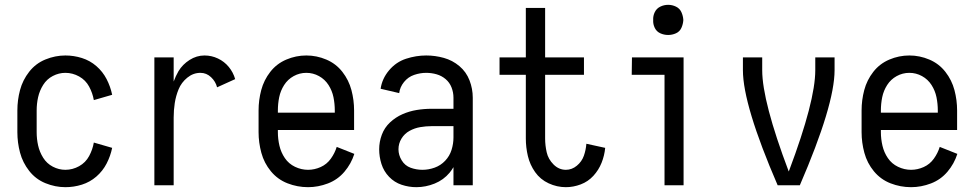

<svg xmlns="http://www.w3.org/2000/svg" viewBox="-20 -768 4040 796"><path d="M251 8Q209 8 168.5 -8.5Q128 -25 101 -59.5Q74 -94 63 -135.5Q52 -177 52 -220V-310Q52 -353 63 -394.5Q74 -436 101 -470.5Q128 -505 168.5 -521.5Q209 -538 251 -538Q286 -538 319.5 -527.5Q353 -517 379.5 -494Q406 -471 422 -440Q438 -409 445 -375L369 -353Q364 -382 349.5 -409Q335 -436 308 -451Q281 -466 251 -466Q224 -466 199 -453Q174 -440 159 -416Q144 -392 138 -365Q132 -338 132 -310V-220Q132 -192 138 -165Q144 -138 159 -114Q174 -90 199 -77Q224 -64 251 -64Q281 -64 308 -79Q335 -94 349.5 -121Q364 -148 369 -177L445 -155Q438 -121 422 -90Q406 -59 379.5 -36Q353 -13 319.5 -2.5Q286 8 251 8Z M620 0V-530H700V-430Q708 -452 720 -473Q737 -501 766 -519.5Q795 -538 828 -538Q857 -538 883.5 -525.5Q910 -513 928.5 -490.5Q947 -468 955 -440L880 -406Q874 -430 855 -448Q836 -466 811 -466Q781 -466 756.5 -446Q732 -426 720.5 -398Q709 -370 704.5 -340.5Q700 -311 700 -281V0Z M1257 8Q1213 8 1172 -8Q1131 -24 1103 -58Q1075 -92 1063.5 -134.5Q1052 -177 1052 -220V-310Q1052 -353 1063 -394.5Q1074 -436 1100.5 -470Q1127 -504 1167 -521Q1207 -538 1250 -538Q1293 -538 1333 -521Q1373 -504 1399.5 -470Q1426 -436 1437 -394.5Q1448 -353 1448 -310V-229H1132V-220Q1132 -192 1138.5 -164Q1145 -136 1161 -112.5Q1177 -89 1203 -76.5Q1229 -64 1257 -64Q1284 -64 1309.5 -75.5Q1335 -87 1351.5 -110Q1368 -133 1376 -159L1449 -130Q1436 -89 1408 -56Q1380 -23 1339.5 -7.5Q1299 8 1257 8ZM1132 -301H1368V-310Q1368 -338 1362.5 -365Q1357 -392 1342 -415.5Q1327 -439 1302.5 -452.5Q1278 -466 1250 -466Q1222 -466 1197.5 -452.5Q1173 -439 1158 -415.5Q1143 -392 1137.5 -365Q1132 -338 1132 -310Z M1706 8Q1675 8 1645 -2Q1615 -12 1593 -35Q1571 -58 1561.5 -88Q1552 -118 1552 -149Q1552 -180 1563 -209.5Q1574 -239 1597 -260.5Q1620 -282 1648.5 -294.5Q1677 -307 1707.5 -312Q1738 -317 1769 -317H1860V-363Q1860 -385 1852 -405.5Q1844 -426 1827.5 -440Q1811 -454 1790 -460Q1769 -466 1747 -466Q1722 -466 1697 -457.5Q1672 -449 1655 -428Q1638 -407 1635 -382L1558 -400Q1564 -442 1593 -476.5Q1622 -511 1663.5 -524.5Q1705 -538 1747 -538Q1784 -538 1820 -528Q1856 -518 1884.5 -494Q1913 -470 1926.5 -435Q1940 -400 1940 -363V0H1860V-75Q1853 -63 1844 -52Q1819 -22 1782 -7Q1745 8 1706 8ZM1860 -198V-245H1769Q1746 -245 1722.5 -241Q1699 -237 1678 -225.5Q1657 -214 1644.5 -193.5Q1632 -173 1632 -149Q1632 -125 1645.5 -103Q1659 -81 1682.5 -72.5Q1706 -64 1731.5 -64Q1757 -64 1782 -73Q1807 -82 1825.5 -101.5Q1844 -121 1852 -146.5Q1860 -172 1860 -198Z M2326 8Q2289 8 2254.5 -8Q2220 -24 2198.5 -54.5Q2177 -85 2168.5 -121Q2160 -157 2160 -194V-458H2051V-530H2160V-735H2240V-530H2401V-458H2240V-194Q2240 -165 2246.5 -136.5Q2253 -108 2275 -86Q2297 -64 2326 -64Q2351 -64 2371.5 -81Q2392 -98 2400.5 -122Q2409 -146 2411 -172L2489 -155Q2486 -123 2474 -93Q2462 -63 2440 -39Q2418 -15 2387.5 -3.5Q2357 8 2326 8Z M2735 0V-458H2599L2600 -530H2814V0ZM2750 -623Q2733 -623 2717.5 -630Q2702 -637 2694.5 -652.5Q2687 -668 2688 -685Q2687 -702 2694.5 -717.5Q2702 -733 2717.5 -740.5Q2733 -748 2750 -748Q2767 -748 2782.5 -740.5Q2798 -733 2805 -717.5Q2812 -702 2813 -685Q2812 -668 2805 -652.5Q2798 -637 2782.5 -630Q2767 -623 2750 -623Z M3204 0Q3060 -333 3060 -477V-530H3140V-477Q3140 -348 3250 -57L3252 -62Q3360 -349 3360 -477V-530H3440V-477Q3440 -333 3296 0Z M3757 8Q3713 8 3672 -8Q3631 -24 3603 -58Q3575 -92 3563.5 -134.5Q3552 -177 3552 -220V-310Q3552 -353 3563 -394.5Q3574 -436 3600.5 -470Q3627 -504 3667 -521Q3707 -538 3750 -538Q3793 -538 3833 -521Q3873 -504 3899.5 -470Q3926 -436 3937 -394.5Q3948 -353 3948 -310V-229H3632V-220Q3632 -192 3638.5 -164Q3645 -136 3661 -112.5Q3677 -89 3703 -76.5Q3729 -64 3757 -64Q3784 -64 3809.5 -75.5Q3835 -87 3851.5 -110Q3868 -133 3876 -159L3949 -130Q3936 -89 3908 -56Q3880 -23 3839.5 -7.5Q3799 8 3757 8ZM3632 -301H3868V-310Q3868 -338 3862.5 -365Q3857 -392 3842 -415.5Q3827 -439 3802.5 -452.5Q3778 -466 3750 -466Q3722 -466 3697.5 -452.5Q3673 -439 3658 -415.5Q3643 -392 3637.5 -365Q3632 -338 3632 -310Z"/></svg>

Font: Iosevka SS01
Style: Regular
Weight: 400
Monospace: yes
Designer: Belleve Invis
Foundry: Belleve Invis
Version: 2.3.3; ttfautohint (v1.8.3)